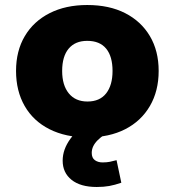

<svg xmlns="http://www.w3.org/2000/svg" viewBox="-20 -537 697 766"><path d="M329 11Q242 11 177.5 -21.5Q113 -54 78.5 -114Q44 -174 44 -254Q44 -334 79 -393Q114 -452 178 -484.5Q242 -517 328 -517Q416 -517 479.5 -484.5Q543 -452 578 -393Q613 -334 613 -254Q613 -174 578 -114Q543 -54 479.5 -21.5Q416 11 329 11ZM329 -132Q378 -132 403.5 -164.5Q429 -197 429 -254Q429 -312 403.5 -343Q378 -374 328 -374Q280 -374 254 -343Q228 -312 228 -254Q228 -197 254.5 -164.5Q281 -132 329 -132ZM366 209Q301 209 265.5 180.5Q230 152 230 104Q230 59 261 16.5Q292 -26 341 -49L398 0Q382 10 370 22Q358 34 352 46.5Q346 59 346 73Q346 93 358.5 102Q371 111 389 111Q406 111 418 108.5Q430 106 445 102L464 192Q438 201 416 205Q394 209 366 209Z"/></svg>

Font: Nunito Sans 7pt Black
Style: Regular
Weight: 900
Designer: Vernon Adams
Foundry: Vernon Adams
Version: Version 3.101;gftools[0.9.27]